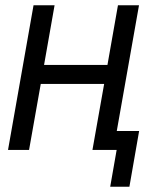

<svg xmlns="http://www.w3.org/2000/svg" viewBox="-20 -570 640 730"><path d="M187.5 -550 147.5 -323H388.5L428.5 -550H508.5L424 -72H509L472 140H399L423.5 0H331.5L376 -251H135L90.5 0H10.5L107.5 -550Z"/></svg>

Font: JuliaMono MediumItalic
Style: Regular
Weight: 500
Italic angle: -9°
Monospace: yes
Designer: cormullion
Foundry: corm
Version: Version 0.049; ttfautohint (v1.8.4)